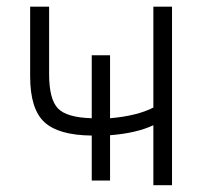

<svg xmlns="http://www.w3.org/2000/svg" viewBox="-20 -542 598 563"><path d="M302.7 -195.3Q381.8 -202.1 429.7 -226.6V-522.5H484.4V1H429.7V-174.8Q379.9 -151.4 302.7 -145.5V-12.7H249V-144.5Q151.4 -145.5 109.9 -184.1Q68.4 -222.7 68.4 -318.4V-522.5H124V-325.2Q124 -251 149.9 -224.1Q175.8 -197.3 249 -195.3V-379.9H302.7Z"/></svg>

Font: Gen Shin Gothic Light
Style: Regular
Weight: 200
Designer: [Source Han Sans]
Ryoko NISHIZUKA  (kana & ideographs); Paul D. Hunt (Latin, Greek & Cyrillic); Wenlong ZHANG  (bopomofo
Version: Version 1.002.20150607